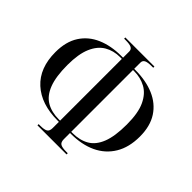

<svg xmlns="http://www.w3.org/2000/svg" viewBox="-172 -924 1134 1134"><g transform="rotate(45 395.0 -357.0)"><path d="M273 10V0H286Q320 0 334 -8.5Q348 -17 348 -42V-94H337Q200 -94 121 -166Q42 -238 42 -371Q42 -458 79 -515.5Q116 -573 182 -601.5Q248 -630 334 -630H348V-682Q348 -699 334 -706.5Q320 -714 286 -714H273V-724H516V-714H503Q469 -714 455 -706.5Q441 -699 441 -682V-630H451Q539 -630 606 -601.5Q673 -573 710.5 -515.5Q748 -458 748 -371Q748 -281 710.5 -219Q673 -157 606 -125.5Q539 -94 448 -94H441V-42Q441 -17 455 -8.5Q469 0 503 0H516V10ZM348 -104V-620H333Q279 -620 236.5 -595Q194 -570 170 -514.5Q146 -459 146 -367Q146 -270 168.5 -212Q191 -154 234 -129Q277 -104 338 -104ZM441 -104H451Q512 -104 555 -129Q598 -154 620.5 -211.5Q643 -269 643 -367Q643 -463 617 -518Q591 -573 547.5 -596.5Q504 -620 452 -620H441Z"/></g></svg>

Font: Noto Serif Display SemiCondensed
Style: Regular
Weight: 400
Width: 4
Designer: Monotype Design Team
Foundry: Monotype Imaging Inc.
Version: Version 2.009